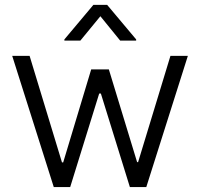

<svg xmlns="http://www.w3.org/2000/svg" viewBox="-20 -756 809 776"><path d="M29.3 -530.3H99.6L230.5 -99.6H235.4L348.6 -475.6H419.9L534.2 -100.6H538.1L668.9 -530.3H739.3L571.3 0H504.9L387.7 -377.9H380.9L263.7 0H197.3ZM385.7 -690.4 304.7 -591.8H240.2V-596.7L357.4 -736.3H413.1L530.3 -596.7V-591.8H465.8Z"/></svg>

Font: Pretendard GOV Light
Style: Regular
Weight: 300
Designer: Base glyphs from Inter by Rasmus Andersson; Hangeul glyphs from Noto Sans CJK(Source Han Sans) by Jang Soo-young and Kan
Foundry: Kil Hyung-jin
Version: Version 1.309